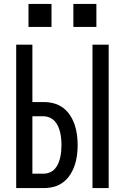

<svg xmlns="http://www.w3.org/2000/svg" viewBox="-20 -964 640 984"><path d="M454 0V-735H537V0ZM63 0V-735H146V-441H204Q231 -441 257 -434Q283 -427 304 -411Q325 -395 339.5 -372.5Q354 -350 362.5 -325Q371 -300 374.5 -273.5Q378 -247 378 -221Q378 -194 374.5 -167.5Q371 -141 362.5 -116Q354 -91 339.5 -68.5Q325 -46 304 -30Q283 -14 257 -7Q231 0 204 0ZM204 -74Q220 -74 235.5 -80.5Q251 -87 261.5 -99Q272 -111 278.5 -126Q285 -141 288.5 -156.5Q292 -172 293.5 -188Q295 -204 295 -220Q295 -237 293.5 -253Q292 -269 288.5 -284.5Q285 -300 278.5 -315Q272 -330 261.5 -342Q251 -354 235.5 -361Q220 -368 204 -368H146V-74ZM356 -826V-944H474V-826ZM126 -826V-944H244V-826Z"/></svg>

Font: Nova
Style: Regular
Weight: 400
Monospace: yes
Designer: Belleve Invis
Foundry: Belleve Invis
Version: Version 24.1.4; ttfautohint (v1.8.4)